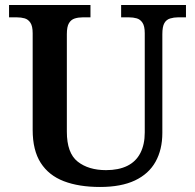

<svg xmlns="http://www.w3.org/2000/svg" viewBox="-20 -734 776 764"><path d="M378 10Q294 10 234 -13Q174 -36 142 -86Q110 -136 110 -217V-602Q110 -630 101 -643.5Q92 -657 78 -661Q64 -665 47 -665H16V-714H340V-665H309Q292 -665 277.5 -660.5Q263 -656 254.5 -642Q246 -628 246 -598V-210Q246 -125 289 -91Q332 -57 402 -57Q452 -57 486.5 -74Q521 -91 538.5 -125Q556 -159 556 -207V-602Q556 -630 547 -643.5Q538 -657 524 -661Q510 -665 493 -665H462V-714H720V-665H688Q672 -665 657 -660.5Q642 -656 634 -642Q626 -628 626 -598V-205Q626 -139 599 -90.5Q572 -42 517 -16Q462 10 378 10Z"/></svg>

Font: Noto Serif Armenian SemiBold
Style: Regular
Weight: 600
Version: Version 2.007